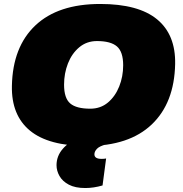

<svg xmlns="http://www.w3.org/2000/svg" viewBox="-20 -728 921 968"><path d="M419 8Q225 8 131 -69.5Q37 -147 40 -295Q44 -492 158.5 -600Q273 -708 485 -708Q678 -708 772 -630.5Q866 -553 863 -405Q859 -209 745 -100.5Q631 8 419 8ZM435 -180Q487 -180 524 -211Q561 -242 581 -292Q601 -342 601 -399Q601 -467 569.5 -494Q538 -521 469 -521Q417 -521 379.5 -489.5Q342 -458 322.5 -408Q303 -358 303 -301Q303 -233 334 -206.5Q365 -180 435 -180ZM375 -30 515 0Q481 9 468.5 22.5Q456 36 456 50Q456 73 492 73Q499 73 504.5 72.5Q510 72 515 71L497 207Q452 220 410 220Q359 220 327 203Q295 186 280 159.5Q265 133 265 105Q265 59 296 23Q327 -13 375 -30Z"/></svg>

Font: Georama Extended Black
Style: Italic
Weight: 900
Width: 7
Italic angle: -9°
Designer: Jean-Baptiste Levee
Foundry: Production Type
Version: Version 1.000